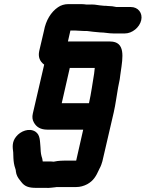

<svg xmlns="http://www.w3.org/2000/svg" viewBox="-20 -664 706 930"><path d="M614 -630H544C531 -633 517 -635 502 -635C496 -636 490 -636 484 -636L464 -638C448 -641 431 -643 411 -642H399C390 -643 383 -644 376 -644H310C293 -644 275 -639 261 -629C227 -606 202 -565 193 -515L170 -417C164 -389 172 -367 194 -351L139 -114C135 -97 137 -83 144 -71C156 -49 176 -36 210 -36H383L349 114H291C279 114 267 115 258 116L241 119H238C230 118 223 118 217 118H187C186 109 184 100 181 92C177 77 177 64 176 48C173 17 175 -10 152 -26C122 -46 79 -29 58 -2C37 24 41 50 44 74L45 102C46 120 48 135 54 152C56 157 57 162 57 167C59 183 66 196 75 207L82 216C99 239 118 246 156 246H200C210 247 220 246 230 245L248 243C251 242 255 242 261 242H349C368 242 386 237 403 228C433 211 445 190 460 157C461 154 461 153 462 153C469 140 473 128 476 117L531 -120C540 -159 545 -202 552 -240L560 -280C562 -293 563 -306 565 -317C575 -386 589 -463 513 -463H309L321 -516H346C358 -516 370 -514 385 -514H400C417 -511 445 -509 465 -507C488 -507 505 -502 529 -502H585C620 -502 656 -531 664 -566C672 -601 649 -630 614 -630ZM318 -335H439C438 -327 437 -318 436 -308C428 -261 422 -213 411 -164H279Z"/></svg>

Font: Electronic
Style: SuThkIt
Weight: 900
Version: Version 1.011